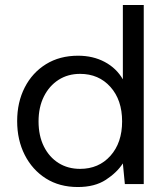

<svg xmlns="http://www.w3.org/2000/svg" viewBox="-20 -740 667 772"><path d="M293 12Q219 12 164.5 -22.5Q110 -57 79.5 -117Q49 -177 49 -253Q49 -329 79.5 -388.5Q110 -448 165 -482Q220 -516 294 -516Q354 -516 401 -491Q448 -466 474 -421V-720H558V0H482L474 -83Q450 -46 405.5 -17Q361 12 293 12ZM302 -61Q377 -61 424 -113.5Q471 -166 471 -252Q471 -338 424 -390.5Q377 -443 302 -443Q253 -443 215.5 -419Q178 -395 156.5 -352Q135 -309 135 -252Q135 -194 156.5 -151Q178 -108 215.5 -84.5Q253 -61 302 -61Z"/></svg>

Font: DM Sans
Style: Regular
Weight: 400
Designer: Colophon Foundry, Jonny Pinhorn
Foundry: Colophon Foundry
Version: Version 4.004; ttfautohint (v1.8.4.7-5d5b)